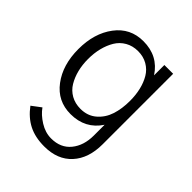

<svg xmlns="http://www.w3.org/2000/svg" viewBox="-200 -614 945 945"><g transform="rotate(45 272.0 -142.0)"><path d="M268.1 213.9Q204.6 213.9 159.2 190.9Q113.8 168 78.1 120.1L126 84Q147 114.3 185.3 138.2Q223.6 162.1 264.2 162.1Q330.1 162.1 366.5 117.4Q402.8 72.8 402.8 2.9V-71.8Q349.1 9.8 247.1 9.8Q156.2 9.8 102.1 -62.3Q47.9 -134.3 47.9 -244.1Q47.9 -354 102.1 -426Q156.2 -498 247.1 -498Q349.6 -498 402.8 -416V-487.8H463.9V2.9Q463.9 100.6 412.1 157.2Q360.4 213.9 268.1 213.9ZM263.2 -43Q312.5 -43 346.2 -72Q379.9 -101.1 394 -144.8Q408.2 -188.5 408.2 -243.2Q408.2 -283.7 399.9 -319.1Q391.6 -354.5 374.8 -383.1Q357.9 -411.6 329.1 -428.2Q300.3 -444.8 263.2 -444.8Q226.1 -444.8 197 -428.2Q168 -411.6 150.9 -383.1Q133.8 -354.5 125 -319.1Q116.2 -283.7 116.2 -243.2Q116.2 -203.1 125 -168Q133.8 -132.8 150.9 -104.2Q168 -75.7 197 -59.3Q226.1 -43 263.2 -43Z"/></g></svg>

Font: HK Grotesk Light
Style: Regular
Weight: 300
Designer: Alfredo Marco Pradil and Stefan Peev
Foundry: Hanken Design Co.
Version: Version 1.045;PS 001.045;hotconv 1.0.88;makeotf.lib2.5.64775